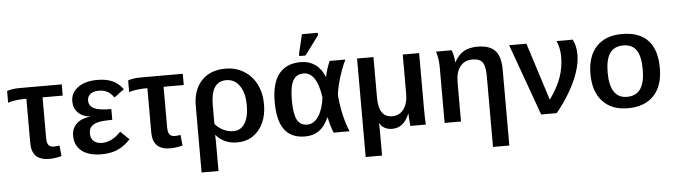

<svg xmlns="http://www.w3.org/2000/svg" viewBox="-54 -973 4959 1413"><g transform="rotate(-5 2425.5 -267.0)"><path d="M133.8 -445.3Q108.9 -445.3 83.3 -442.6Q57.6 -439.9 38.1 -435.8Q18.6 -431.6 10.7 -427.2V-514.2Q22.5 -520 48.6 -524.2Q74.7 -528.3 100.1 -528.3H415.5V-445.3H266.6V-145Q266.6 -109.9 278.3 -93.5Q290 -77.1 319.3 -77.1Q329.1 -77.6 339.1 -78.6Q349.1 -79.6 359.9 -81.1L367.7 -2.4Q349.6 2.4 324.5 6.3Q299.3 10.3 279.3 10.3Q212.4 10.3 179.7 -21.2Q147 -52.7 147 -118.7V-445.3Z M674.8 -73.2Q711.4 -73.2 746.8 -91.8Q782.2 -110.4 813.5 -144L877 -82Q829.6 -32.2 780 -11.2Q730.5 9.8 663.1 9.8Q568.8 9.8 517.3 -30.8Q465.8 -71.3 465.8 -144.5Q465.8 -199.2 503.4 -233.6Q541 -268.1 602.5 -273.4V-274.4Q546.4 -280.3 514.2 -313.2Q481.9 -346.2 481.9 -396.5Q481.9 -460.9 535.9 -499.5Q589.8 -538.1 679.2 -538.1Q744.1 -538.1 789.3 -518.1Q834.5 -498 867.7 -453.1L793.9 -398.4Q772.9 -428.7 746.3 -443.4Q719.7 -458 684.6 -458Q642.6 -458 620.4 -440.4Q598.1 -422.9 598.1 -392.6Q598.1 -353 634.3 -334.5Q669.4 -315.4 763.2 -315.4V-235.8Q689.9 -235.8 657.7 -227.5Q625 -219.7 607.7 -201.4Q590.3 -183.1 590.3 -150.9Q590.3 -113.3 612.8 -93.3Q635.3 -73.2 674.8 -73.2Z M1027.8 -445.3Q1002.9 -445.3 977.3 -442.6Q951.7 -439.9 932.1 -435.8Q912.6 -431.6 904.8 -427.2V-514.2Q916.5 -520 942.6 -524.2Q968.8 -528.3 994.1 -528.3H1309.6V-445.3H1160.6V-145Q1160.6 -109.9 1172.4 -93.5Q1184.1 -77.1 1213.4 -77.1Q1223.1 -77.6 1233.2 -78.6Q1243.2 -79.6 1253.9 -81.1L1261.7 -2.4Q1243.7 2.4 1218.5 6.3Q1193.4 10.3 1173.3 10.3Q1106.4 10.3 1073.7 -21.2Q1041 -52.7 1041 -118.7V-445.3Z M1885.7 -252Q1885.7 -174.3 1858.2 -115.2Q1830.6 -56.2 1781.2 -23.2Q1731.9 9.8 1665 9.8Q1616.7 9.8 1578.4 -7.1Q1540 -23.9 1509.3 -58.1H1507.3Q1508.3 -43.5 1508.8 -29.1Q1509.3 -14.6 1509.3 0V207.5H1384.3V-283.7Q1384.3 -402.8 1448.7 -470.7Q1513.2 -538.6 1625 -538.6Q1699.2 -538.6 1759.3 -502.9Q1819.3 -467.3 1852.5 -402.1Q1885.7 -336.9 1885.7 -252ZM1758.8 -256.3Q1758.8 -348.1 1722.2 -400.9Q1685.5 -453.6 1624 -453.6Q1509.3 -453.6 1509.3 -280.3V-140.1Q1537.1 -108.4 1572 -91.8Q1606.9 -75.2 1645 -75.2Q1699.2 -75.2 1729 -122.6Q1758.8 -169.9 1758.8 -256.3Z M2342.3 -115.7Q2312 -49.8 2269.8 -20Q2227.5 9.8 2167 9.8Q2064.9 9.8 2015.1 -57.4Q1965.3 -124.5 1965.3 -261.7Q1965.3 -400.4 2020 -469.2Q2074.7 -538.1 2180.2 -538.1Q2243.2 -538.1 2288.6 -505.6Q2334 -473.1 2356.9 -413.6H2358.4Q2370.1 -472.7 2394.5 -528.3H2511.2Q2495.1 -497.6 2478.3 -451.2Q2461.4 -404.8 2449.2 -357.2Q2437 -309.6 2433.1 -273.9Q2439.5 -197.8 2455.3 -127.4Q2471.2 -57.1 2495.6 0H2377.9Q2365.7 -29.3 2357.2 -60.3Q2348.6 -91.3 2344.2 -115.7ZM2092.3 -263.7Q2092.3 -164.1 2115.2 -119.9Q2138.2 -75.7 2190.9 -75.7Q2239.7 -75.7 2273.9 -127.4Q2308.1 -179.2 2318.4 -265.1Q2306.2 -357.4 2274.9 -405.3Q2243.7 -453.1 2195.3 -453.1Q2140.1 -453.1 2116.2 -408Q2092.3 -362.8 2092.3 -263.7ZM2325.7 -724.1 2221.2 -583.5H2174.8V-599.6L2208.5 -742.2H2325.7Z M2944.3 0Q2943.8 -10.3 2942.1 -26.4Q2940.4 -42.5 2939.7 -59.8Q2939 -77.1 2938.5 -90.8H2937Q2914.6 -38.6 2883.8 -14.4Q2853 9.8 2809.1 9.8Q2778.8 9.8 2754.9 -3.2Q2731 -16.1 2718.3 -39.6H2716.3Q2717.3 -28.8 2717.8 -14.6Q2718.3 -0.5 2718.3 18.1V199.2H2597.2V-528.3H2718.3V-226.6Q2718.3 -82.5 2819.8 -82.5Q2871.6 -82.5 2903.1 -124.5Q2934.6 -166.5 2934.6 -239.7V-528.3H3055.7V-116.7Q3055.7 -80.1 3056.4 -50.8Q3057.1 -21.5 3059.1 0Z M3657.7 -352.1V207H3537.1V-316.4Q3537.1 -388.7 3516.6 -418Q3496.1 -447.3 3440.4 -447.3Q3383.3 -447.3 3351.1 -405.5Q3318.8 -363.8 3318.8 -291V0H3197.8V-415.5Q3197.8 -475.6 3180.2 -528.3H3295.4Q3303.7 -509.3 3308.8 -483.6Q3314 -458 3314 -438H3315.4Q3346.2 -492.7 3386.7 -515.4Q3427.2 -538.1 3487.3 -538.1Q3576.7 -538.1 3617.2 -494.1Q3657.7 -450.2 3657.7 -352.1Z M4215.3 -413.1Q4215.3 -355.5 4192.1 -285.9Q4168.9 -216.3 4126.2 -143.1Q4083.5 -69.8 4025.9 0H3911.1L3720.7 -528.3H3848.1L3983.9 -103Q4041.5 -182.6 4068.1 -256.3Q4094.7 -330.1 4094.7 -408.7Q4094.7 -475.6 4070.8 -528.3H4190.9Q4215.3 -480.5 4215.3 -413.1Z M4811 -264.6Q4811 -132.8 4743.2 -61.5Q4675.3 9.8 4552.2 9.8Q4431.6 9.8 4365 -62.5Q4298.3 -134.8 4298.3 -264.6Q4298.3 -395 4365 -466.6Q4431.6 -538.1 4555.2 -538.1Q4682.1 -538.1 4746.6 -468.8Q4811 -399.4 4811 -264.6ZM4684.6 -264.6Q4684.6 -363.8 4653.1 -408.7Q4621.6 -453.6 4557.1 -453.6Q4489.7 -453.6 4457.5 -407Q4425.3 -360.4 4425.3 -264.6Q4425.3 -170.9 4456.8 -122.6Q4488.3 -74.2 4551.3 -74.2Q4619.6 -74.2 4652.1 -121.3Q4684.6 -168.5 4684.6 -264.6Z"/></g></svg>

Font: Arimo SemiBold
Style: Regular
Weight: 600
Designer: Steve Matteson
Foundry: Monotype Imaging Inc.
Version: Version 1.33